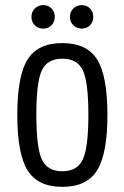

<svg xmlns="http://www.w3.org/2000/svg" viewBox="-20 -716 482 746"><path d="M47.2 -269.8Q47.2 -118.2 87.2 -54.1Q127.2 10 222.2 10Q317.2 10 357.3 -54.1Q397.4 -118.2 397.4 -269.8Q397.4 -421.4 357.3 -485Q317.2 -548.6 222.2 -548.6Q127.2 -548.6 87.2 -485Q47.2 -421.4 47.2 -269.8ZM121.2 -270.5Q121.2 -397.4 142.6 -442.7Q164 -488 222.2 -488Q280.4 -488 301.9 -442.7Q323.4 -397.4 323.4 -270.5Q323.4 -142.6 301.9 -96.6Q280.4 -50.6 222.2 -50.6Q164 -50.6 142.6 -96.6Q121.2 -142.6 121.2 -270.5ZM148 -604.8Q167.4 -604.8 180.1 -617.7Q192.8 -630.6 192.8 -650.9Q192.8 -670 180.1 -683.1Q167.4 -696.2 148 -696.2Q128.5 -696.2 115.4 -683.1Q102.2 -670.1 102.2 -650.8Q102.2 -630.6 115.4 -617.7Q128.5 -604.8 148 -604.8ZM297.6 -604.8Q317 -604.8 329.7 -617.7Q342.4 -630.6 342.4 -650.9Q342.4 -670 329.7 -683.1Q317 -696.2 297.6 -696.2Q278.1 -696.2 265 -683.1Q251.8 -670.1 251.8 -650.8Q251.8 -630.6 265 -617.7Q278.1 -604.8 297.6 -604.8Z"/></svg>

Font: Secuela Light
Style: Regular
Weight: 300
Designer: Fernando Haro
Foundry: deFharo
Version: Version 1.708